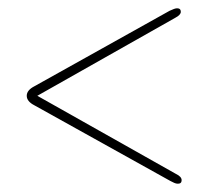

<svg xmlns="http://www.w3.org/2000/svg" viewBox="-20 -573 510 463"><path d="M418 -138.5Q418 -130 409 -130Q404.5 -130 400.2 -132Q396 -134 391 -136.5L63 -319Q44.5 -328.5 44.5 -342Q44.5 -355.5 63 -365L389 -547Q401.5 -553 407 -553Q416 -553 416 -544.5Q416 -537 402.5 -530L70 -342L404.5 -153.5Q418 -147 418 -138.5Z"/></svg>

Font: Fraunces 72pt Soft Thin
Style: Regular
Weight: 100
Version: Version 1.000;[b76b70a41]